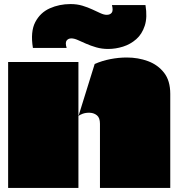

<svg xmlns="http://www.w3.org/2000/svg" viewBox="-20 -925 877 945"><path d="M472 0Q472 -78 472 -158Q472 -238 472 -316Q472 -345 457.5 -357Q443 -369 423 -370Q403 -371 386.5 -365Q370 -359 366 -353L446 -610Q482 -626 523 -634Q564 -642 604 -642Q660 -642 708.5 -624Q757 -606 787.5 -567Q818 -528 818 -463V0ZM20 0Q20 -64 20 -128.5Q20 -193 20 -257.5Q20 -322 20 -386Q20 -445 20 -503.5Q20 -562 20 -620Q78 -620 135.5 -620Q193 -620 251 -620Q309 -620 366 -620Q366 -584 366 -551.5Q366 -519 366 -486.5Q366 -454 366 -421.5Q366 -389 366 -353Q366 -340 366 -327.5Q366 -315 366 -301Q366 -227 366 -149Q366 -71 366 0ZM142 -689H308Q300 -715 308 -725.5Q316 -736 331 -736Q345 -736 363 -728Q381 -720 403.5 -710Q426 -700 453.5 -692Q481 -684 512 -684Q549 -684 585.5 -695.5Q622 -707 650.5 -732Q679 -757 692.5 -798.5Q706 -840 696 -900H531Q538 -873 530 -862.5Q522 -852 505 -852Q492 -852 474.5 -860Q457 -868 434.5 -878.5Q412 -889 385.5 -897Q359 -905 327 -905Q272 -905 225 -884Q178 -863 153.5 -816Q129 -769 142 -689Z"/></svg>

Font: Climate Crisis
Style: Regular
Weight: 400
Version: Version 1.003